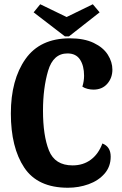

<svg xmlns="http://www.w3.org/2000/svg" viewBox="-20 -860 571 902"><path d="M182 -340Q182 -223 210 -153Q238 -83 321 -83Q371 -83 407 -110Q443 -137 461 -186Q500 -171 500 -124Q500 -77 471 -44Q442 -11 396 5.5Q350 22 299 22Q157 22 94 -72.5Q31 -167 31 -327Q31 -485 99.5 -582.5Q168 -680 308 -680Q375 -680 420 -658.5Q465 -637 486.5 -603Q508 -569 508 -533Q508 -494 484 -466.5Q460 -439 419 -439Q406 -439 391.5 -442.5Q377 -446 367 -453Q375 -479 375 -504Q375 -551 356 -580Q337 -609 297 -609Q230 -609 206 -527.5Q182 -446 182 -340ZM285 -689 138 -802 169 -840 293 -780 416 -840 448 -802 304 -689Z"/></svg>

Font: Sansita Medium
Style: Regular
Weight: 500
Designer: Pablo Cosgaya
Foundry: Omnibus-Type
Version: Version 1.006